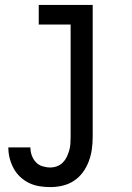

<svg xmlns="http://www.w3.org/2000/svg" viewBox="-20 -540 540 783"><path d="M185 223Q163 223 141 219.5Q119 216 99 206.5Q79 197 62.5 181.5Q46 166 35.5 146.5Q25 127 19.5 105.5Q14 84 14 61H104Q104 78 109.5 93.5Q115 109 126 121Q137 133 153 138Q169 143 185 143Q199 143 212.5 138Q226 133 236 123Q246 113 252 100.5Q258 88 262 74.5Q266 61 267 47Q268 33 268 19V-440H138V-520H358V19Q358 44 354.5 69Q351 94 342 118Q333 142 318 162.5Q303 183 282 197Q261 211 236 217Q211 223 185 223Z"/></svg>

Font: Iosevka Fixed Medium
Style: Regular
Weight: 500
Monospace: yes
Designer: Belleve Invis
Foundry: Belleve Invis
Version: Version 32.3.0